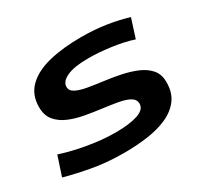

<svg xmlns="http://www.w3.org/2000/svg" viewBox="-125 -712 930 884"><g transform="rotate(-30 340.5 -270.5)"><path d="M-3 -35 31 -138Q66 -126 114.5 -115Q163 -104 215.5 -97.5Q268 -91 317 -91Q389 -91 432.5 -105.5Q476 -120 476 -151Q476 -174 454 -186.5Q432 -199 395.5 -205.5Q359 -212 315.5 -217.5Q272 -223 228 -231Q184 -239 148 -254.5Q112 -270 89.5 -297Q67 -324 67 -368Q67 -434 109 -474.5Q151 -515 225 -533Q299 -551 395 -551Q466 -551 527.5 -541.5Q589 -532 641 -516L609 -416Q561 -432 496.5 -441Q432 -450 375 -450Q300 -450 261.5 -432Q223 -414 223 -386Q223 -365 245 -353.5Q267 -342 303.5 -335.5Q340 -329 384 -323.5Q428 -318 471.5 -309Q515 -300 551.5 -284.5Q588 -269 610.5 -243Q633 -217 633 -175Q633 -119 605.5 -83Q578 -47 531.5 -26.5Q485 -6 426 2Q367 10 303 10Q214 10 138 -3.5Q62 -17 -3 -35Z"/></g></svg>

Font: Georama ExtraExtended SemiBold
Style: Italic
Weight: 600
Width: 8
Italic angle: -9°
Designer: Jean-Baptiste Levee
Foundry: Production Type
Version: Version 1.000